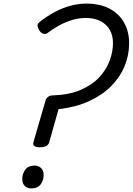

<svg xmlns="http://www.w3.org/2000/svg" viewBox="-20 -1035 739 1069"><path d="M202 -215Q181 -215 171.5 -222Q162 -229 166 -243L234 -477Q238 -489 248.5 -496.5Q259 -504 276 -504Q366 -507 429.5 -534.5Q493 -562 532.5 -604.5Q572 -647 590.5 -697Q609 -747 609 -795Q609 -838 591 -869Q573 -900 539.5 -917.5Q506 -935 459 -935Q418 -935 379.5 -923Q341 -911 307 -892Q273 -873 243 -850Q233 -843 220.5 -847.5Q208 -852 199 -865Q190 -881 189 -891.5Q188 -902 200 -912Q244 -947 288.5 -970Q333 -993 376.5 -1004Q420 -1015 460 -1015Q538 -1015 591.5 -986Q645 -957 672 -907Q699 -857 699 -795Q699 -727 673 -665Q647 -603 597 -553.5Q547 -504 474 -471Q401 -438 306 -427L254 -243Q250 -229 237 -222Q224 -215 202 -215ZM153 14Q132 14 118 0.5Q104 -13 104 -39Q104 -67 120.5 -90Q137 -113 173 -113Q194 -113 208.5 -99.5Q223 -86 223 -60Q223 -32 206.5 -9Q190 14 153 14Z"/></svg>

Font: Playwrite TZ
Style: Regular
Weight: 400
Designer: Veronika Burian, José Scaglione
Foundry: TypeTogether
Version: Version 1.002